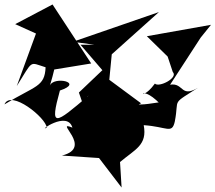

<svg xmlns="http://www.w3.org/2000/svg" viewBox="-25 -783 964 859"><path d="M527 -277 606 -321 464 -426 475 -540 686 -729 301 -596 396 -583H335L433 -469L328 -369C377 -228 333 -336 372 -356C220 -226 196 -208 243 -378C355 -415 212 -444 198 -399C235 -523 224 -522 193 -468L383 -499L210 -763L43 -675L136 -633L50 -398C125 -517 104 -505 179 -482C175 -393 134 -401 -5 -316C23 -384 182 -255 184 -212C141 -190 276 -291 299 -212C211 -248 397 -123 252 -87L418 -76L519 56L512 -58C579 -115 635 -133 618 -223C723 -216 744 -182 757 -239C779 -351 734 -308 877 -401C780 -334 801 -415 736 -404L873 -615L919 -672L632 -621L725 -530L748 -461C774 -435 686 -390 668 -409C589 -302 592 -438 715 -292C706 -370 647 -274 463 -340Z"/></svg>

Font: Asimov Silicon
Style: Regular
Weight: 400
Designer: Google
Version: Version 2.000980; 2014